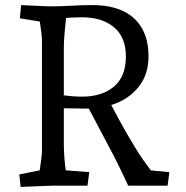

<svg xmlns="http://www.w3.org/2000/svg" viewBox="-20 -730 733 755"><path d="M61 5 56 -44 170 -67 131 -28Q133 -37 136 -58.5Q139 -80 142 -102.5Q145 -125 145 -135V-570Q145 -581 142.5 -602.5Q140 -624 136.5 -646Q133 -668 131 -678L170 -640L58 -658L63 -710Q82 -709 105 -708Q128 -707 148.5 -706Q169 -705 178 -705L242 -678Q241 -670 238.5 -647Q236 -624 233.5 -595Q231 -566 231 -540V-165Q231 -139 233 -112.5Q235 -86 238 -63.5Q241 -41 243 -28L204 -63L331 -53L324 0H195Q183 0 160 1Q137 2 110.5 3Q84 4 61 5ZM484 0Q475 -20 463.5 -44Q452 -68 442 -88Q432 -108 428 -116L307 -345L401 -349Q428 -296 454.5 -248Q481 -200 500.5 -168Q520 -136 523 -131Q530 -120 545 -98.5Q560 -77 573 -60L646 -53L639 0ZM323 -303Q283 -303 243 -304Q203 -305 163 -307V-364Q198 -360 233 -355Q268 -350 303 -350Q381 -350 428 -389.5Q475 -429 475 -508Q475 -584 428 -623Q381 -662 303 -662Q285 -662 264 -661Q243 -660 221.5 -657.5Q200 -655 178 -652V-705Q219 -705 261 -707.5Q303 -710 344 -710Q413 -710 462 -687.5Q511 -665 537.5 -620Q564 -575 564 -508Q564 -443 531.5 -397Q499 -351 444 -327Q389 -303 323 -303Z"/></svg>

Font: Andada Pro
Style: Regular
Weight: 400
Designer: Carolina Giovagnoli
Foundry: Huerta Tipografica
Version: Version 3.003